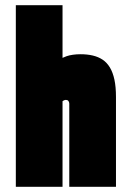

<svg xmlns="http://www.w3.org/2000/svg" viewBox="-20 -720 504 740"><path d="M221 -497V-700H41V0H221V-330Q224 -332 226 -333Q228 -334 230 -334.5Q232 -335 234 -335Q237 -335 239.5 -334Q242 -333 243.5 -331Q245 -329 246 -326.5Q247 -324 247 -321V0H427V-346Q427 -385 421 -413Q415 -441 403.5 -460Q392 -479 375.5 -490Q359 -501 337.5 -506Q316 -511 290 -511Q275 -511 261 -509Q247 -507 237 -503.5Q227 -500 221 -497Z"/></svg>

Font: Advent Pro Black
Style: Regular
Weight: 900
Version: Version 3.000